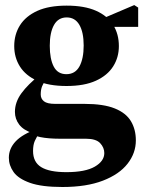

<svg xmlns="http://www.w3.org/2000/svg" viewBox="-20 -521 583 768"><path d="M245.6 167.6Q321.3 167.6 359.3 145.5Q397.2 123.5 397.2 91.3Q397.2 69.5 380.7 51.7Q364.2 33.9 323.7 33.9H218.6Q196.9 33.9 177.5 32.3Q158 30.8 141.4 27.4Q124.7 24 111.6 18.7V12.1Q73.6 -0.3 56.7 -22.8Q39.7 -45.3 39.7 -73.4Q39.7 -112.4 65.8 -148.1Q92 -183.8 138.6 -220.6L165 -204.2Q153.8 -189.5 148.3 -175.7Q142.9 -161.9 142.9 -143.2Q142.9 -126.1 155.8 -115.8Q168.8 -105.5 200.9 -105.5H317.7Q394.1 -105.5 439.2 -87.2Q484.3 -69 503.8 -36.1Q523.4 -3.3 523.4 40.6Q523.4 91.5 490.2 133.9Q457.1 176.3 391.4 201.7Q325.7 227 229.6 227Q146.7 227 100 210.4Q53.3 193.8 34.3 167.1Q15.4 140.3 15.4 110.1Q15.4 73.1 43 44.1Q70.6 15.2 127.2 -4.5L141.5 4.4Q126 26.9 119.1 42.9Q112.2 58.8 112.2 82.8Q112.2 127.5 144.8 147.5Q177.5 167.6 245.6 167.6ZM36.9 -336.7Q36.9 -383.2 59.8 -419.7Q82.7 -456.2 129 -477.4Q175.3 -498.5 246.5 -498.5Q317.7 -498.5 364 -478Q410.2 -457.5 432.9 -421Q455.5 -384.5 455.5 -336.7Q455.5 -291.6 432.7 -255.5Q410 -219.4 363.7 -198.2Q317.4 -177 246.2 -177Q175 -177 128.7 -197.9Q82.5 -218.8 59.7 -254.9Q36.9 -291.1 36.9 -336.7ZM246.8 -451.3Q213.2 -451.3 196.2 -421.4Q179.1 -391.4 179.1 -337.9Q179.1 -285 195 -254.6Q210.9 -224.3 245.4 -224.3Q280.7 -224.3 297.7 -255.2Q314.7 -286.2 314.7 -339Q314.7 -392 297.4 -421.7Q280.1 -451.3 246.8 -451.3ZM389.3 -446.3 517 -500.7 532.7 -490.7V-413.6H389.3Z"/></svg>

Font: Adobe Variable Font Prototype
Style: Regular
Weight: 389
Designer: Frank Grießhammer
Foundry: Adobe
Version: Version 1.004;hotconv 1.0.113;makeotfexe 2.5.65598